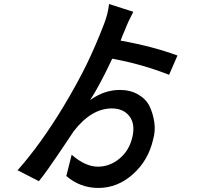

<svg xmlns="http://www.w3.org/2000/svg" viewBox="-20 -844 1017 943"><path d="M568.4 -402.3Q620.1 -402.3 658.7 -379.9Q697.3 -357.4 714.4 -322.3Q731.4 -287.1 737.8 -244.1Q744.1 -201.2 732.4 -160.2Q709 -56.6 633.3 11.2Q557.6 79.1 462.9 79.1Q374 79.1 305.7 20.5L332 -84Q399.4 -25.4 460.9 -25.4Q519.5 -25.4 567.9 -65.9Q616.2 -106.4 630.9 -173.8Q644.5 -237.3 614.7 -274.4Q585 -311.5 529.3 -311.5Q428.7 -311.5 341.8 -199.2Q333 -185.5 305.7 -145Q278.3 -104.5 259.8 -77.1Q241.2 -49.8 215.8 -13.7Q190.4 22.5 170.9 45.9L66.4 -7.8Q180.7 -136.7 292 -321.3Q360.4 -435.5 404.3 -525.4Q448.2 -615.2 491.2 -726.6Q510.7 -777.3 515.6 -824.2L634.8 -786.1Q609.4 -738.3 593.8 -697.3Q589.8 -688.5 582.5 -670.9Q575.2 -653.3 572.3 -644.5Q730.5 -616.2 851.6 -571.3L810.5 -476.6Q676.8 -529.3 531.2 -555.7Q470.7 -426.8 422.9 -352.5Q492.2 -402.3 568.4 -402.3Z"/></svg>

Font: Min Sans SemiBold
Style: Regular
Weight: 600
Designer: Jinseong-Kim, NotoSansCJK, Nunito
Foundry: Jinseong-Kim
Version: Version 1.400;Glyphs 3.1.2 (3151)